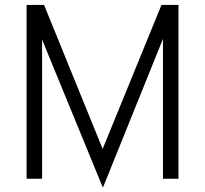

<svg xmlns="http://www.w3.org/2000/svg" viewBox="-20 -726 833 780"><path d="M151 -565V0H88V-706H159L397 -121L636 -706H705V0H642V-568L399 34H397Z"/></svg>

Font: Lineal Light
Style: Regular
Weight: 300
Designer: Created by Frank Adebiaye with contributions from Anton Moglia & Ariel Martín Pérez
Created by Frank ADEBIAYE with FontF
Foundry: Velvetyne Type Foundry
Version: Version 2.000